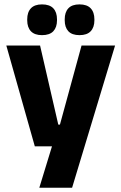

<svg xmlns="http://www.w3.org/2000/svg" viewBox="-20 -704 566 896"><path d="M332 -122.5 250 -87 360.5 -491.5H517L316.5 172H163.5L240 -78L312 -21H142.5L9.5 -491.5H167L252 -122.5ZM176 -540Q141.5 -540 124.2 -558.2Q107 -576.5 107 -609.5V-613.5Q107 -647 124.2 -665.2Q141.5 -683.5 176 -683.5Q211.5 -683.5 228.8 -665.2Q246 -647 246 -613.5V-609.5Q246 -576.5 228.8 -558.2Q211.5 -540 176 -540ZM351 -540Q316 -540 299 -558.2Q282 -576.5 282 -609.5V-613.5Q282 -647 299 -665.2Q316 -683.5 351 -683.5Q386 -683.5 403.2 -665.2Q420.5 -647 420.5 -613.5V-609.5Q420.5 -576.5 403.2 -558.2Q386 -540 351 -540Z"/></svg>

Font: Anek Latin Medium
Style: Bold
Weight: 700
Version: Version 1.003